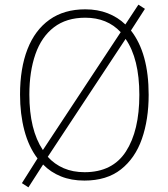

<svg xmlns="http://www.w3.org/2000/svg" viewBox="-20 -831 719 824"><path d="M618 -424Q618 -318 589 -235Q560 -152 499 -104Q438 -56 342 -56Q286 -56 241.5 -74Q197 -92 165 -125L102 -27L74 -45L141 -151Q103 -201 84.5 -271.5Q66 -342 66 -425Q66 -538 98 -620Q130 -702 192.5 -746.5Q255 -791 346 -791Q399 -791 442.5 -774Q486 -757 518 -726L574 -811L602 -793L542 -700Q618 -603 618 -424ZM106 -425Q106 -274 164 -187L498 -693Q440 -755 346 -755Q265 -755 211.5 -714Q158 -673 132 -598.5Q106 -524 106 -425ZM578 -424Q578 -579 519 -664L185 -158Q214 -126 253.5 -109Q293 -92 343 -92Q463 -92 520.5 -181Q578 -270 578 -424Z"/></svg>

Font: Noto Sans Malayalam UI SemiCondensed ExtraLight
Style: Regular
Weight: 200
Width: 4
Designer: Jelle Bosma - Monotype Design Team
Foundry: Monotype Imaging Inc.
Version: Version 2.104; ttfautohint (v1.8.4.7-5d5b)